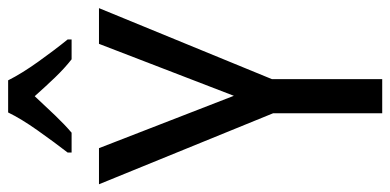

<svg xmlns="http://www.w3.org/2000/svg" viewBox="-270 -714 983 484"><g transform="rotate(-90 222.0 -471.5)"><path d="M223 -374 354 -714H444L265 -278V0H179V-275L0 -714H91ZM262 -943Q279 -909 309 -867Q339 -825 365 -793V-783H315Q292 -801 269 -825Q246 -849 222 -876Q197 -849 173.5 -824.5Q150 -800 130 -783H80V-793Q107 -828 136 -869Q165 -910 181 -943Z"/></g></svg>

Font: Noto Sans Hebrew Condensed
Style: Regular
Weight: 400
Width: 3
Designer: Monotype Design Team
Foundry: Monotype Imaging Inc.
Version: Version 2.004; ttfautohint (v1.8.4.7-5d5b)